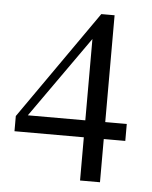

<svg xmlns="http://www.w3.org/2000/svg" viewBox="-43 -598 468 590"><g transform="rotate(5 190.5 -303.5)"><path d="M287.1 -178.7V-45.4H225.6V-178.7H11.7V-225.6L246.1 -560.5H287.1V-231H353.5V-178.7ZM225.6 -481.9 48.3 -231H225.6Z"/></g></svg>

Font: Surma
Style: Regular
Weight: 400
Designer: Sue Lloyd-Williams
Foundry: Sylheti Translation And Research
Version: Version 3.000